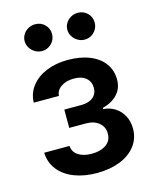

<svg xmlns="http://www.w3.org/2000/svg" viewBox="-113 -813 718 900"><g transform="rotate(-15 246.0 -363.5)"><path d="M245.1 -83Q287.6 -83 314.7 -101.6Q341.8 -120.1 341.8 -155.3Q341.8 -187.5 318.1 -207.5Q294.4 -227.5 254.9 -227.5H173.8V-316.4H254.9Q293 -316.4 313.5 -333.5Q334 -350.6 334 -378.9Q334 -409.2 313 -427.2Q292 -445.3 254.9 -445.3Q216.8 -445.3 192.1 -428.5Q167.5 -411.6 166 -384.8H43.9Q44.9 -429.7 71.8 -464.4Q98.6 -499 145 -518.1Q191.4 -537.1 249 -537.1Q310.1 -537.1 355.5 -518.6Q400.9 -500 425 -466.6Q449.2 -433.1 449.2 -388.7Q449.2 -346.2 423.1 -317.9Q397 -289.6 350.6 -277.3V-271.5Q381.8 -269.5 407.2 -253.4Q432.6 -237.3 447.3 -209.7Q461.9 -182.1 461.9 -147.5Q461.9 -99.6 434.3 -63.7Q406.7 -27.8 357.7 -8.5Q308.6 10.7 246.1 10.7Q185.1 10.7 136.7 -7.8Q88.4 -26.4 60.3 -61.8Q32.2 -97.2 30.3 -145.5H153.3Q155.3 -115.7 180.2 -99.4Q205.1 -83 245.1 -83ZM77.1 -673.8Q77.1 -691.4 86.4 -706.3Q95.7 -721.2 111.1 -729.7Q126.5 -738.3 144.5 -738.3Q172.4 -738.3 191.2 -719.7Q210 -701.2 210 -673.8Q210 -656.2 201.4 -641.4Q192.9 -626.5 177.7 -617.4Q162.6 -608.4 144.5 -608.4Q127 -608.4 111.3 -617.4Q95.7 -626.5 86.4 -641.6Q77.1 -656.7 77.1 -673.8ZM284.2 -673.8Q284.2 -691.4 293.5 -706.3Q302.7 -721.2 318.1 -729.7Q333.5 -738.3 351.6 -738.3Q379.4 -738.3 398.2 -719.7Q417 -701.2 417 -673.8Q417 -656.2 408.4 -641.4Q399.9 -626.5 384.8 -617.4Q369.6 -608.4 351.6 -608.4Q334 -608.4 318.4 -617.4Q302.7 -626.5 293.5 -641.6Q284.2 -656.7 284.2 -673.8Z"/></g></svg>

Font: Pretendard Std SemiBold
Style: Regular
Weight: 600
Designer: Base glyphs from Inter by Rasmus Andersson; Hangeul glyphs from Noto Sans CJK(Source Han Sans) by Jang Soo-young and Kan
Foundry: Kil Hyung-jin
Version: Version 1.309